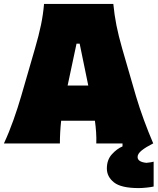

<svg xmlns="http://www.w3.org/2000/svg" viewBox="-24 -733 805 981"><path d="M-4 0Q22.5 -57 45 -120.5Q67.5 -184 84 -241L155 -486Q174.5 -553 185.5 -606Q196.5 -659 201 -713H555Q560.5 -656 571 -603.2Q581.5 -550.5 600 -486L671 -241Q688.5 -182 711.5 -119.5Q734.5 -57 759 0H468Q469 -28.5 467 -57.8Q465 -87 461 -116H288.5Q282 -57 282 0ZM367 -510 321.5 -296H427L383 -510ZM685 228Q595 228 558.5 199Q522 170 522 128Q522 83.5 547.8 55.2Q573.5 27 602 15V-27L713 -41L758 0Q721.5 18.5 700.2 35.5Q679 52.5 679 69Q679 94.5 724 99Q737 98 746.5 96.2Q756 94.5 761 93V220Q749 223 725.2 225.5Q701.5 228 685 228Z"/></svg>

Font: Commissioner Flair Black
Style: Regular
Weight: 900
Designer: Kostas Bartsokas
Foundry: Kostas Bartsokas
Version: Version 1.000; ttfautohint (v1.8.3)